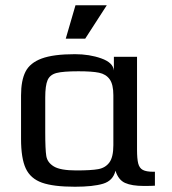

<svg xmlns="http://www.w3.org/2000/svg" viewBox="-20 -700 654 730"><path d="M60 0ZM60 -172V-337Q60 -394 77 -427.5Q94 -461 138.5 -477.5Q183 -494 265 -494Q320 -494 365 -478Q410 -462 413 -432V-484H501V-131Q501 -96 505.5 -78.5Q510 -61 523 -54Q536 -47 562 -47H569V6Q556 7 527 7Q481 7 455.5 -4.5Q430 -16 419 -51Q410 -13 372 -1.5Q334 10 265 10Q183 10 139.5 -5.5Q96 -21 78 -59.5Q60 -98 60 -172ZM411 -148V-338Q411 -379 397 -398.5Q383 -418 356.5 -423.5Q330 -429 278 -429Q220 -429 195 -422.5Q170 -416 161 -395.5Q152 -375 152 -329V-197Q152 -132 156 -107Q160 -82 185 -67Q210 -52 270 -52Q327 -52 354 -57Q381 -62 396 -82.5Q411 -103 411 -148ZM267 -680H386L304 -553H230Z"/></svg>

Font: Play
Style: Regular
Weight: 400
Designer: Jonas Hecksher (Cyrillic expansion: Cyreal)
Foundry: Jonas Hecksher, Playtype, e-types AS
Version: Version 2.101; ttfautohint (v1.5.65-e2d9)